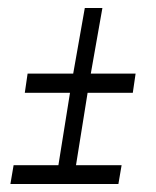

<svg xmlns="http://www.w3.org/2000/svg" viewBox="-20 -519 390 480"><path d="M276 -59H6L14 -106H126L155 -287H42L49 -335H163L192 -499H236L207 -335H319L312 -287H199L170 -106H284Z"/></svg>

Font: Georama ExtraCondensed Light
Style: Italic
Weight: 300
Width: 2
Italic angle: -9°
Designer: Jean-Baptiste Levee
Foundry: Production Type
Version: Version 1.000